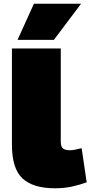

<svg xmlns="http://www.w3.org/2000/svg" viewBox="-20 -1000 485 1030"><path d="M306 -740V-242Q306 -212 318.5 -203Q331 -194 355 -194Q367 -194 382.5 -197Q398 -200 418 -205L445 -22Q410 -9 368 0.5Q326 10 274 10Q158 10 101 -42.5Q44 -95 44 -224V-740ZM74 -786 162 -980H415L269 -786Z"/></svg>

Font: Georama Expanded Black
Style: Regular
Weight: 900
Width: 7
Designer: Jean-Baptiste Levee
Foundry: Production Type
Version: Version 1.000